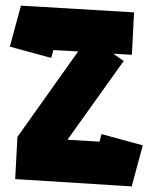

<svg xmlns="http://www.w3.org/2000/svg" viewBox="-20 -655 543 683"><path d="M449 8H447L34 -18L42 -168L258 -472L170 -477L162 -449L15 -489L54 -633V-635L457 -611L449 -460L383 -464L420 -438L220 -158L334 -151L341 -178L488 -138L449 6V8Z"/></svg>

Font: Blaka
Style: Regular
Weight: 400
Designer: Mohamed Gaber
Foundry: Kief Type Foundry
Version: Version 1.003; ttfautohint (v1.8.4.7-5d5b)